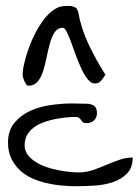

<svg xmlns="http://www.w3.org/2000/svg" viewBox="-20 -645 486 666"><path d="M7.8 -150.4Q7.8 -192.4 30.3 -219.2Q52.7 -246.1 85.4 -260.7Q118.2 -275.4 156.7 -280.8Q195.3 -286.1 228.5 -286.1H240.2Q247.1 -286.1 256.3 -285.6Q265.6 -285.2 273.4 -285.2H285.2Q304.7 -282.2 310.5 -273.9Q316.4 -265.6 316.4 -252.9Q316.4 -237.3 306.2 -227.5Q295.9 -217.8 280.3 -217.8Q270.5 -217.8 267.1 -221.2Q263.7 -224.6 261.2 -228.5Q258.8 -232.4 254.9 -235.8Q251 -239.3 240.2 -239.3Q225.6 -239.3 207 -237.3Q188.5 -235.4 168.9 -231.4Q149.4 -227.5 130.9 -220.7Q112.3 -213.9 97.7 -203.1Q83 -192.4 74.2 -177.2Q65.4 -162.1 65.4 -140.6Q65.4 -123 75.7 -108.9Q85.9 -94.7 102.5 -84Q119.1 -73.2 140.1 -65.9Q161.1 -58.6 181.6 -54.7Q202.1 -50.8 221.2 -48.8Q240.2 -46.9 252 -46.9Q279.3 -46.9 302.7 -55.2Q326.2 -63.5 349.1 -73.2Q372.1 -83 394.5 -90.8Q417 -98.6 440.4 -98.6Q440.4 -63.5 420.4 -43Q400.4 -22.5 370.1 -12.7Q339.8 -2.9 305.7 -1Q271.5 1 243.2 1Q219.7 1 192.9 -1.5Q166 -3.9 139.6 -10.3Q113.3 -16.6 89.8 -27.3Q66.4 -38.1 48.3 -55.2Q30.3 -72.3 19 -95.7Q7.8 -119.1 7.8 -150.4ZM58.6 -385.7Q58.6 -402.3 64.5 -426.8Q70.3 -451.2 79.6 -477.5Q88.9 -503.9 102.5 -530.3Q116.2 -556.6 132.3 -577.6Q148.4 -598.6 167 -611.3Q185.5 -624 205.1 -624Q210.9 -624 217.8 -624.5Q224.6 -625 231.4 -623Q238.3 -621.1 243.2 -617.7Q248 -614.3 251 -604.5Q255.9 -576.2 265.1 -547.4Q274.4 -518.6 287.6 -490.7Q300.8 -462.9 315.4 -436.5Q330.1 -410.2 345.7 -385.7Q335.9 -371.1 329.1 -363.3Q322.3 -355.5 308.6 -355.5Q295.9 -355.5 284.2 -370.1Q272.5 -384.8 262.7 -405.8Q252.9 -426.8 243.7 -451.7Q234.4 -476.6 226.6 -498.5Q218.8 -520.5 211.4 -534.7Q204.1 -548.8 198.2 -548.8Q180.7 -548.8 170.4 -534.2Q160.2 -519.5 153.8 -497.1Q147.5 -474.6 142.1 -448.2Q136.7 -421.9 129.9 -399.4Q123 -377 110.8 -362.3Q98.6 -347.7 79.1 -347.7Q74.2 -347.7 70.8 -352.5Q67.4 -357.4 64.5 -363.8Q61.5 -370.1 60.1 -376.5Q58.6 -382.8 58.6 -385.7Z"/></svg>

Font: Swanky and Moo Moo
Style: Regular
Weight: 400
Designer: Kimberly Geswein
Foundry: Kimberly Geswein
Version: Version 1.002 2001